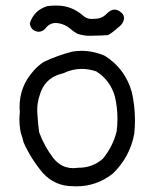

<svg xmlns="http://www.w3.org/2000/svg" viewBox="-20 -659 540 680"><path d="M187 -639.2Q182.1 -639.2 172.4 -639.2Q162.6 -639.2 147 -637.2Q99.6 -622.1 85.4 -575.7Q87.9 -562.5 95.2 -555.2Q102.5 -547.9 117.2 -546.4Q132.3 -547.4 141.6 -559.1Q155.8 -577.6 177.7 -577.6H178.2Q209 -575.7 232.4 -554.2Q242.2 -546.4 252.9 -540Q274.4 -532.2 297.9 -532.2Q304.2 -532.2 311 -532.7H311.5Q337.9 -532.7 362.8 -534.7Q380.9 -545.4 397 -560.5Q402.8 -564.5 406.7 -568.4Q417 -578.6 419.4 -593.3Q419.4 -605 411.6 -612.8L409.2 -614.7Q397.5 -625 385.7 -625Q372.6 -625 358.9 -611.3Q348.6 -600.6 337.6 -596.4Q326.7 -592.3 315.9 -592.3Q314 -592.3 311.5 -592.3Q308.1 -591.8 304.7 -591.8Q285.6 -591.8 271.5 -606Q234.4 -637.2 187 -639.2ZM351.1 -461.4Q311 -479 267.1 -479Q252.4 -479 235.8 -476.1Q184.1 -462.9 135.3 -439.9Q114.3 -426.8 97.2 -406.2Q49.3 -352.1 49.3 -280.3Q49.3 -271.5 50.3 -261.7Q48.8 -248.5 48.8 -236.3Q48.8 -212.4 53.7 -188.5Q59.6 -171.9 63.5 -154.8Q89.4 -96.7 131.3 -46.9Q174.3 0.5 238.3 0.5H238.8Q244.1 1 250 1Q322.3 1 379.9 -44.4Q440.4 -103.5 455.6 -185.5Q458 -209.5 458 -232.9Q458 -283.7 446.8 -333Q423.3 -416 351.1 -461.4ZM396 -238.8Q396 -216.3 393.1 -193.8Q379.9 -140.1 344.2 -96.7Q307.6 -64.9 258.8 -64.9Q257.8 -64.9 256.3 -64.9Q247.6 -63.5 239.7 -63.5Q196.8 -63.5 168.9 -99.1Q137.2 -140.1 118.7 -190.4Q114.7 -219.7 112.8 -249.5Q111.8 -259.3 111.8 -265.1Q111.8 -271 112.1 -278.3Q112.3 -285.6 114.3 -297.4Q116.2 -309.1 120.1 -320.3Q128.4 -351.1 147.9 -370.6Q169.4 -391.6 203.6 -399.4Q236.3 -415 269.5 -415Q294.4 -415 320.8 -406.2Q370.6 -375 387.2 -316.4Q396 -277.3 396 -238.8Z"/></svg>

Font: Bakudai
Style: ExtraLight
Weight: 200
Version: Version 1.48